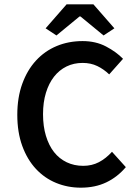

<svg xmlns="http://www.w3.org/2000/svg" viewBox="-20 -856 640 888"><path d="M354 12Q293 12 239.5 -10Q186 -32 146 -75Q106 -118 83 -181Q60 -244 60 -325Q60 -405 83 -468.5Q106 -532 146.5 -576Q187 -620 242 -643Q297 -666 362 -666Q423 -666 470.5 -641Q518 -616 549 -584L485 -512Q460 -536 430 -550.5Q400 -565 362 -565Q321 -565 287.5 -548.5Q254 -532 230 -501.5Q206 -471 192.5 -427Q179 -383 179 -328Q179 -272 192.5 -227.5Q206 -183 230 -152.5Q254 -122 288.5 -105.5Q323 -89 365 -89Q405 -89 437.5 -106Q470 -123 498 -154L562 -83Q523 -37 471.5 -12.5Q420 12 354 12ZM241 -692 191 -725 288 -836H412L509 -725L459 -692L352 -780H348Z"/></svg>

Font: Source Code Pro Semibold
Style: Regular
Weight: 600
Monospace: yes
Designer: Paul D. Hunt, Teo Tuominen
Foundry: Adobe Systems Incorporated
Version: Version 2.030;PS 1.000;hotconv 16.6.51;makeotf.lib2.5.65220